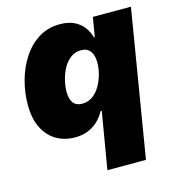

<svg xmlns="http://www.w3.org/2000/svg" viewBox="-111 -645 865 944"><g transform="rotate(-15 321.5 -173.0)"><path d="M515.6 204.1H319.3L368.2 -85H362.3Q346.2 -55.7 323.7 -35.2Q301.3 -14.6 272.7 -3.7Q244.1 7.3 209 7.3Q155.8 7.3 114.3 -16.8Q72.8 -41 48.6 -88.6Q24.4 -136.2 24.4 -207.5Q24.4 -269 41 -329.8Q57.6 -390.6 90.1 -440.4Q122.6 -490.2 169.9 -520Q217.3 -549.8 279.3 -549.8Q321.8 -549.8 351.6 -535.2Q381.3 -520.5 399.4 -496.1Q417.5 -471.7 424.3 -443.8H428.7L445.3 -542.5H639.2ZM284.7 -143.6Q314.9 -143.6 337.9 -159.9Q360.8 -176.3 376.5 -203.1Q392.1 -230 400.4 -261Q408.7 -292 408.7 -320.8Q408.7 -358.4 392.6 -378.9Q376.5 -399.4 346.7 -399.4Q316.4 -399.4 293.5 -382.3Q270.5 -365.2 255.4 -337.9Q240.2 -310.5 232.7 -279.1Q225.1 -247.6 225.1 -218.8Q225.1 -182.6 240 -163.1Q254.9 -143.6 284.7 -143.6Z"/></g></svg>

Font: Inter 16pt Black
Style: Italic
Weight: 900
Italic angle: -9.3988°
Version: Version 4.001;git-66647c0bb